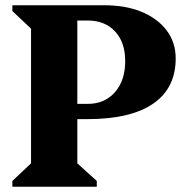

<svg xmlns="http://www.w3.org/2000/svg" viewBox="-20 -710 723 730"><path d="M27 0V-22L98 -89V-601L27 -668V-690H377Q458 -690 518.5 -665Q579 -640 613.5 -594.5Q648 -549 648 -488Q648 -375 562.5 -316Q477 -257 311 -257H274V-89L348 -22V0ZM313 -632H274V-315H313Q378 -315 417 -359.5Q456 -404 456 -478Q456 -549 417.5 -590.5Q379 -632 313 -632Z"/></svg>

Font: Platypi
Style: Bold
Weight: 700
Designer: David Sargent
Foundry: Bolt Cutter Type
Version: Version 1.200; ttfautohint (v1.8.4.7-5d5b)